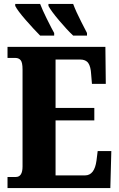

<svg xmlns="http://www.w3.org/2000/svg" viewBox="-20 -951 603 971"><path d="M18 -56H60Q94 -56 94 -109V-600Q94 -635 84.5 -646.5Q75 -658 58 -658H18V-714H513L515 -527H445L441 -575Q439 -614 426.5 -632Q414 -650 385 -650H261V-405H457V-342H261V-64H410Q458 -64 468 -139L474 -187H543L538 0H18ZM57 -921V-931H183Q195 -900 215 -859.5Q235 -819 240 -810L254 -784V-771H183Q151 -803 110 -850Q69 -897 57 -921ZM225 -921V-931H350Q365 -891 390.5 -841.5Q416 -792 420 -784V-771H350Q319 -800 278.5 -848Q238 -896 225 -921Z"/></svg>

Font: Noto Serif CondBlack
Style: Regular
Weight: 900
Width: 3
Designer: Monotype Design Team
Foundry: Monotype Imaging Inc.
Version: Version 1.001